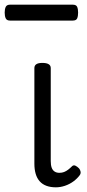

<svg xmlns="http://www.w3.org/2000/svg" viewBox="-47 -784 370 821"><path d="M192 17Q169 17 151.5 10.5Q134 4 122.5 -9Q111 -22 105.5 -41Q100 -60 100 -84V-493Q100 -504 108.5 -509.5Q117 -515 134 -515Q152 -515 161 -509.5Q170 -504 170 -493V-95Q170 -78 174 -67Q178 -56 186.5 -50.5Q195 -45 207 -45Q218 -45 227 -48.5Q236 -52 244.5 -58.5Q253 -65 262 -74Q268 -79 275.5 -75.5Q283 -72 291 -64Q296 -58 297.5 -50Q299 -42 294 -35Q283 -20 266.5 -8Q250 4 230.5 10.5Q211 17 192 17ZM-4 -696Q-18 -696 -22.5 -705.5Q-27 -715 -27 -730Q-27 -745 -22.5 -754.5Q-18 -764 -4 -764H264Q279 -764 283 -754.5Q287 -745 287 -730Q287 -715 283 -705.5Q279 -696 264 -696Z"/></svg>

Font: Playwrite US Modern Light
Style: Regular
Weight: 300
Designer: Veronika Burian, José Scaglione
Foundry: TypeTogether
Version: Version 1.003